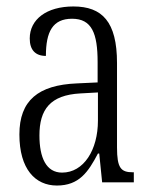

<svg xmlns="http://www.w3.org/2000/svg" viewBox="-20 -564 469 594"><path d="M156 10C225 10 253 -32 283 -89H287L296 0H394V-31H391C354 -31 342 -44 342 -108V-369C342 -497 296 -544 207 -544C124 -544 72 -504 72 -445C72 -410 89 -391 122 -391C122 -466 143 -506 203 -506C264 -506 282 -461 282 -372V-309L218 -306C98 -301 40 -253 40 -148C40 -41 89 10 156 10ZM172 -30C123 -30 102 -76 102 -145C102 -225 135 -270 229 -275L283 -278V-191C283 -100 239 -30 172 -30Z"/></svg>

Font: Noto Serif Armenian ExtraCondensed Light
Style: Regular
Weight: 300
Width: 2
Designer: Monotype Design Team
Foundry: Monotype Imaging Inc.
Version: Version 2.008